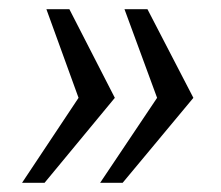

<svg xmlns="http://www.w3.org/2000/svg" viewBox="-20 -471 482 418"><path d="M247 -73 401 -258 301 -451H251L322 -258L198 -73ZM77 -73 230 -258 131 -451H81L151 -258L28 -73Z"/></svg>

Font: Cheyenne Sans
Style: Italic
Weight: 400
Italic angle: -8.13011°
Designer: The Public Sans project authors (U.S. Web Design System), Libre Franklin designed by Pablo Impallari and Rodrigo Fuenzal
Foundry: The Cheyenne Sans Project Authors
Version: Version 2.007